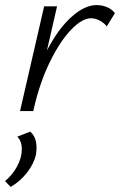

<svg xmlns="http://www.w3.org/2000/svg" viewBox="-44 -438 473 757"><path d="M409 -386 377 -334Q365 -349 348 -357.5Q331 -366 315 -366Q280 -366 236.5 -321Q193 -276 152.5 -193.5Q112 -111 88 -4L87 0H35L130 -413H181L141 -239Q186 -325 238 -371.5Q290 -418 337 -418Q358 -418 377.5 -410Q397 -402 409 -386ZM-24 276Q6 251 24 217Q42 183 42 150Q42 118 24 101L75 81Q100 102 100 144Q100 153 98 171Q90 207 63 242Q36 277 -2 299Z"/></svg>

Font: Ysabeau Semilight
Style: Italic
Weight: 300
Italic angle: -12°
Designer: Christian Thalmann (Catharsis Fonts)
Version: Version 0.003